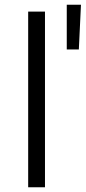

<svg xmlns="http://www.w3.org/2000/svg" viewBox="-20 -791 362 811"><path d="M262 -582V-771H322L313 -582ZM99 0V-742H170V0Z"/></svg>

Font: mBank
Style: Regular
Weight: 400
Designer: Julieta Ulanovsky
Foundry: Julieta Ulanovsky
Version: Version 7.200;PS 007.200;hotconv 1.0.88;makeotf.lib2.5.64775